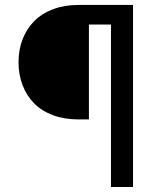

<svg xmlns="http://www.w3.org/2000/svg" viewBox="-20 -747 639 767"><path d="M511.4 -727.3V0H423.3V-649.1H335.2V-269.9H294Q237.2 -269.9 191.4 -286.9Q145.6 -304 115.8 -334.7Q85.9 -365.4 70 -407.1Q54 -448.9 54 -498.6Q54 -547.9 70 -589.5Q85.9 -631 115.8 -661.8Q145.6 -692.5 191.4 -709.9Q237.2 -727.3 294 -727.3Z"/></svg>

Font: TID UI
Style: Regular
Weight: 400
Designer: The TID Project Authors
Foundry: Bakken & Bæck
Version: Version 1.001;hotconv 1.0.109;makeotfexe 2.5.65596